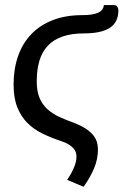

<svg xmlns="http://www.w3.org/2000/svg" viewBox="-20 -556 478 742"><path d="M122 -241.5Q122 -203.5 132.5 -178.2Q143 -153 162.2 -135Q181.5 -117 209.2 -104.2Q237 -91.5 271.5 -79Q296 -69 312.8 -57.8Q329.5 -46.5 339.8 -34Q350 -21.5 354.2 -7.8Q358.5 6 358.5 21Q358.5 58.5 344 93.5Q329.5 128.5 303 166L239.5 139Q245.5 130 251.8 119.5Q258 109 263.2 97.5Q268.5 86 272 74Q275.5 62 275.5 49.5Q275.5 40.5 272.8 32.2Q270 24 263.2 16.5Q256.5 9 245 2Q233.5 -5 215.5 -11Q178 -23.5 144.8 -39.5Q111.5 -55.5 86.5 -80.2Q61.5 -105 47 -141Q32.5 -177 32.5 -229.5Q32.5 -289.5 49.8 -339Q67 -388.5 100.8 -423.8Q134.5 -459 184 -478.2Q233.5 -497.5 297.5 -497.5Q336.5 -497.5 357.8 -506.2Q379 -515 381.5 -536.5H418.5Q430 -536.5 433.8 -529.5Q437.5 -522.5 437.5 -516.5Q437.5 -469.5 404 -448.2Q370.5 -427 306.5 -427Q257 -427 222 -415Q187 -403 164.8 -379.2Q142.5 -355.5 132.2 -321Q122 -286.5 122 -241.5Z"/></svg>

Font: Lato 2
Style: Italic
Weight: 400
Italic angle: -7°
Designer: Lukasz Dziedzic with Adam Twardoch and Botio Nikoltchev
Foundry: tyPoland Lukasz Dziedzic
Version: Version 2.015; 2015-08-06; http://www.latofonts.com/